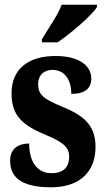

<svg xmlns="http://www.w3.org/2000/svg" viewBox="-20 -786 448 816"><path d="M158 -619V-606H225C282 -645 371 -721 392 -756V-766H242C226 -721 183 -662 158 -619ZM197 10C321 10 386 -58 386 -162C386 -259 329 -298 241 -334C164 -366 142 -384 142 -429C142 -467 167 -489 203 -489C249 -489 283 -454 283 -387C341 -387 368 -410 368 -453C368 -501 324 -548 216 -548C104 -548 29 -496 29 -389C29 -293 77 -253 176 -212C244 -183 274 -163 274 -120C274 -80 254 -50 199 -50C143 -50 104 -92 104 -176C60 -176 23 -156 23 -103C23 -36 66 10 197 10Z"/></svg>

Font: Noto Serif Sinhala ExtraCondensed ExtraBold
Style: Regular
Weight: 800
Width: 2
Designer: Jelle Bosma - Monotype Design Team
Foundry: Monotype Imaging Inc.
Version: Version 2.007